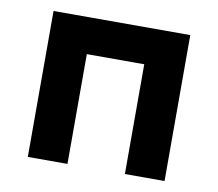

<svg xmlns="http://www.w3.org/2000/svg" viewBox="-59 -528 677 596"><g transform="rotate(10 279.5 -230.0)"><path d="M495 -460V0H370V-346H189V0H64V-460Z"/></g></svg>

Font: Von Semi
Style: Regular
Weight: 600
Version: Version 4.000; ttfautohint (v1.8.4.7-5d5b)